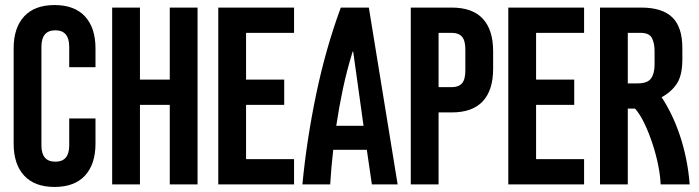

<svg xmlns="http://www.w3.org/2000/svg" viewBox="-20 -730 2766 760"><path d="M196 10Q117 10 75.5 -35Q34 -80 34 -162V-538Q34 -620 75.5 -665Q117 -710 196 -710Q275 -710 316.5 -665Q358 -620 358 -538V-464H254V-545Q254 -610 199 -610Q144 -610 144 -545V-154Q144 -90 199 -90Q254 -90 254 -154V-261H358V-162Q358 -80 316.5 -35Q275 10 196 10Z M424 -700H534V-415H652V-700H762V0H652V-315H534V0H424Z M844 -700H1144V-600H954V-415H1105V-315H954V-100H1144V0H844Z M1419 -232 1378 -526H1376Q1353 -452 1337.5 -379Q1322 -306 1311 -232ZM1177 0Q1194 -177 1231.5 -357Q1269 -537 1329 -700H1440L1554 0H1452L1432 -137H1299Q1291 -67 1287 0Z M1606 -700H1768Q1850 -700 1891 -656Q1932 -612 1932 -527V-458Q1932 -373 1891 -329Q1850 -285 1768 -285H1716V0H1606ZM1768 -385Q1795 -385 1808.5 -400Q1822 -415 1822 -451V-534Q1822 -570 1808.5 -585Q1795 -600 1768 -600H1716V-385Z M1992 -700H2292V-600H2102V-415H2253V-315H2102V-100H2292V0H1992Z M2505 -400Q2543 -400 2557 -419.5Q2571 -439 2571 -474V-528Q2571 -559 2560.5 -579.5Q2550 -600 2515 -600H2465V-400ZM2355 -700H2518Q2601 -700 2641 -661.5Q2681 -623 2681 -539V-496Q2681 -434 2660.5 -401Q2640 -368 2599 -345Q2619 -315 2637.5 -277Q2656 -239 2671 -194.5Q2686 -150 2696 -101Q2706 -52 2710 0H2595Q2594 -33 2585.5 -75.5Q2577 -118 2563 -160.5Q2549 -203 2531.5 -240Q2514 -277 2494 -300H2465V0H2355Z"/></svg>

Font: Booming Bebas 2
Style: Regular
Weight: 400
Designer: Ryoichi Tsunekawa
Foundry: Ryoichi Tsunekawa
Version: Version 2.000